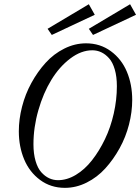

<svg xmlns="http://www.w3.org/2000/svg" viewBox="-20 -883 669 916"><path d="M227.1 -716.3 207 -745.6 403.8 -862.8 432.1 -812.5ZM423.8 -716.3 403.8 -745.6 600.6 -862.8 628.9 -812.5ZM289.6 13.2Q222.2 13.2 171.4 -24.4Q120.6 -62 95.2 -122.8Q69.8 -183.6 69.8 -256.8Q69.8 -314 85.2 -374Q100.6 -434.1 129.9 -487.5Q159.2 -541 197.8 -583.5Q236.3 -626 286.6 -651.1Q336.9 -676.3 390.6 -676.3Q458 -676.3 509 -638.7Q560.1 -601.1 585.4 -540.5Q610.8 -480 610.8 -406.2Q610.8 -349.1 595.5 -289.1Q580.1 -229 550.5 -175.5Q521 -122.1 482.4 -79.6Q443.8 -37.1 393.6 -12Q343.3 13.2 289.6 13.2ZM256.8 -23.4Q299.8 -23.4 342 -48.8Q384.3 -74.2 418.9 -118.4Q453.6 -162.6 480.7 -219Q507.8 -275.4 522.7 -341.3Q537.6 -407.2 537.6 -471.7Q537.6 -517.1 527.6 -551.5Q517.6 -585.9 500.2 -605.2Q482.9 -624.5 462.9 -633.8Q442.9 -643.1 420.4 -643.1Q367.2 -643.1 315.2 -603.8Q263.2 -564.5 224.9 -501.7Q186.5 -439 163.1 -357.4Q139.6 -275.9 139.6 -194.8Q139.6 -149.4 149.7 -115Q159.7 -80.6 177 -61.3Q194.3 -42 214.4 -32.7Q234.4 -23.4 256.8 -23.4Z"/></svg>

Font: Elstob 14pt
Style: Italic
Weight: 400
Italic angle: -20°
Designer: Peter S. Baker
Version: Version 1.015